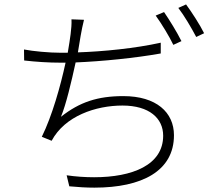

<svg xmlns="http://www.w3.org/2000/svg" viewBox="-20 -818 996 873"><path d="M710.9 -623.9C594.8 -598 449.2 -583.8 334.2 -579.9C342.3 -628.9 349.8 -680 361.9 -728L305 -730.1C306.1 -708.1 304 -687.1 301.1 -663C298.3 -641 294 -613.3 288 -578.1H258.2C203.1 -578.1 131 -584.9 89.1 -593L89.8 -543C142.8 -536.9 199.9 -533 258.9 -533H278.1C255 -426.1 217 -291.2 170.1 -196L214.8 -177.9C274.9 -290.8 415.8 -338.1 536.9 -338.1C659.1 -338.1 721.9 -279.8 721.9 -201C721.9 -67.1 581 -12.1 408 -12.1C367.2 -12.1 324.9 -14.9 283 -21L295.1 29.1C335.2 33 373.2 35.2 409.1 35.2C625 35.2 771 -40.1 771 -203.1C771 -307.2 690.7 -381 540.8 -381C424 -381 342 -354 257.1 -286.9C280.2 -342 304.7 -446 323.9 -534.1C443.9 -539.1 594.1 -554 710.9 -574.9ZM687.9 -747.2C714.8 -710.2 750 -652 768.1 -614L805 -631C785.2 -671.2 750 -728 725.9 -763.1ZM790.8 -782C817.8 -746.8 850.1 -691.8 872.2 -649.9L908 -666.9C889.9 -703.8 851.9 -762.8 826 -797.9Z"/></svg>

Font: Karasuma Gothic
Style: Light
Weight: 300
Designer: Rasmus Andersson / Ryoko Nishizuka
Foundry: rsms
Version: Version 1.00